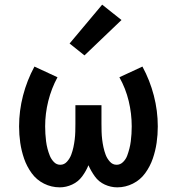

<svg xmlns="http://www.w3.org/2000/svg" viewBox="-20 -797 760 825"><path d="M237 8Q264 8 290 -4Q316 -16 333 -39Q350 -62 360 -87Q371 -62 387.5 -39Q404 -16 430 -4Q456 8 484 8Q519 8 551 -8Q583 -24 604 -53Q625 -82 636.5 -115.5Q648 -149 653 -183.5Q658 -218 658 -254Q658 -321 641 -386.5Q624 -452 592 -511L493 -465Q520 -417 533 -363Q546 -309 546 -254Q546 -238 545 -222Q544 -206 542 -190Q540 -174 536 -158.5Q532 -143 526.5 -128Q521 -113 509 -101Q497 -89 481 -89Q464 -89 452 -102.5Q440 -116 434 -132Q428 -148 424.5 -164.5Q421 -181 419 -197.5Q417 -214 416.5 -231Q416 -248 416 -265V-345H304V-265Q304 -248 303.5 -231Q303 -214 301 -197.5Q299 -181 295.5 -164.5Q292 -148 286 -132Q280 -116 268 -102.5Q256 -89 239 -89Q223 -89 211.5 -101Q200 -113 194 -128Q188 -143 184 -158.5Q180 -174 178 -190Q176 -206 175 -222Q174 -238 174 -254Q174 -309 187.5 -363Q201 -417 227 -465L128 -511Q96 -452 79 -386.5Q62 -321 62 -254Q62 -218 67 -183.5Q72 -149 83.5 -115.5Q95 -82 116 -53Q137 -24 169 -8Q201 8 237 8ZM343 -559 502 -711 419 -777 279 -610Z"/></svg>

Font: Iosevka Sparkle Semibold
Style: Regular
Weight: 600
Designer: Belleve Invis
Foundry: Belleve Invis
Version: Version 4.5.0; ttfautohint (v1.8.3)